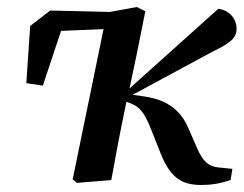

<svg xmlns="http://www.w3.org/2000/svg" viewBox="-20 -513 694 547"><path d="M199 8 297 0C310 -72 323 -141 338 -212L340 -223L343 -222C376 -211 390 -197 411 -143L438 -75C467 -3 501 14 554 14C582 14 607 10 637 0L642 -32L602 -36C574 -39 558 -53 541 -92L518 -145C495 -200 455 -229 392 -238L358 -243L582 -364C631 -388 654 -402 654 -431C654 -460 633 -484 602 -488L349 -261L369 -356L394 -481L370 -493L293 -479L123 -483L66 -439L55 -276L102 -269L154 -425L275 -430L187 -2Z"/></svg>

Font: Source Serif Pro Semibold
Style: Italic
Weight: 600
Italic angle: -12°
Designer: Frank Grießhammer
Foundry: Adobe Systems Incorporated
Version: Version 3.001;hotconv 1.0.111;makeotfexe 2.5.65597